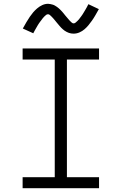

<svg xmlns="http://www.w3.org/2000/svg" viewBox="-20 -990 640 1010"><path d="M99 0V-58H268V-677H99V-735H501V-677H332V-58H501V0ZM367 -813Q361 -813 354.5 -814Q348 -815 342.5 -817Q337 -819 331 -822Q325 -825 320 -828.5Q315 -832 310.5 -836Q306 -840 301.5 -844.5Q297 -849 293 -854Q289 -859 285 -863.5Q281 -868 277 -873Q273 -878 268.5 -883.5Q264 -889 260 -893.5Q256 -898 252 -902Q248 -906 243 -910.5Q238 -915 233 -915Q227 -915 222.5 -911.5Q218 -908 212.5 -902.5Q207 -897 204.5 -893.5Q202 -890 199 -886Q196 -882 192.5 -877.5Q189 -873 185.5 -868Q182 -863 178.5 -857Q175 -851 171 -844Q167 -837 163 -830Q159 -823 155 -815L100 -840Q110 -858 119 -873.5Q128 -889 137 -902Q146 -915 154.5 -925Q163 -935 175 -945.5Q187 -956 202 -963Q217 -970 233 -970Q239 -970 245.5 -968.5Q252 -967 257.5 -965.5Q263 -964 269 -960.5Q275 -957 280 -953.5Q285 -950 289.5 -946Q294 -942 298.5 -937.5Q303 -933 307 -928.5Q311 -924 315 -919Q319 -914 323 -909Q327 -904 331.5 -899Q336 -894 340 -889Q344 -884 348 -880Q352 -876 357 -871.5Q362 -867 367 -867Q373 -867 377.5 -871Q382 -875 387.5 -880Q393 -885 395.5 -888.5Q398 -892 401 -896Q404 -900 407.5 -904.5Q411 -909 414.5 -914.5Q418 -920 421.5 -926Q425 -932 429 -938.5Q433 -945 437 -952.5Q441 -960 445 -968L500 -942Q490 -924 481 -908.5Q472 -893 463 -880.5Q454 -868 445.5 -857.5Q437 -847 425 -836.5Q413 -826 398 -819.5Q383 -813 367 -813Z"/></svg>

Font: Iosevka Light Extended
Style: Regular
Weight: 300
Width: 7
Monospace: yes
Designer: Belleve Invis
Foundry: Belleve Invis
Version: Version 32.5.0; ttfautohint (v1.8.4)